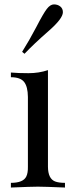

<svg xmlns="http://www.w3.org/2000/svg" viewBox="-20 -840 333 860"><path d="M271 -21V0Q179.2 -3.9 149.9 -3.9Q120.6 -3.9 28.8 0V-21Q84 -21 97.7 -49.3Q105.5 -64.9 105 -92.8V-405.8Q104.5 -452.1 87.9 -473.1Q71.3 -494.1 28.8 -494.1V-515.1Q60.5 -512.2 107.4 -512.2Q154.3 -512.2 194.8 -525.9V-92.8Q195.3 -39.6 226.6 -27.3Q243.2 -21 271 -21ZM261.7 -785.2Q261.7 -756.8 197.3 -700.7Q132.8 -644.5 89.8 -599.1L79.1 -607.9Q110.8 -658.2 142.6 -718.8Q173.8 -779.3 189.5 -799.8Q205.1 -820.3 221.7 -820.3Q238.3 -820.3 250 -811Q261.7 -801.8 261.7 -785.2Z"/></svg>

Font: PlayfairDisplay-Regular
Style: Regular
Weight: 400
Designer: Claus Eggers Sørensen
Foundry: Claus Eggers Sørensen
Version: Version 1.002;PS 001.002;hotconv 1.0.70;makeotf.lib2.5.58329